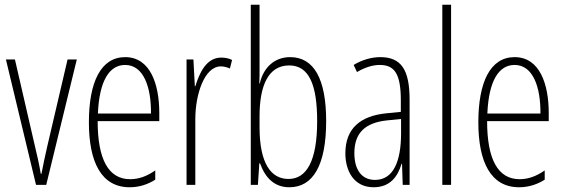

<svg xmlns="http://www.w3.org/2000/svg" viewBox="-20 -780 2380 810"><path d="M132 0H175L304 -529H265L179 -161C170 -122 162 -84 155 -47H152C145 -89 136 -128 127 -165L43 -529H5Z M508 -539C405 -539 355 -433 355 -264C355 -97 407 10 527 10C569 10 605 -3 635 -22V-61C599 -36 565 -24 529 -24C437 -24 392 -109 392 -269H652V-303C652 -425 614 -539 508 -539ZM508 -506C586 -506 618 -412 617 -301H393C399 -439 441 -506 508 -506Z M913 -537C850 -537 821 -471 804 -416H802L796 -529H767V0H804V-278C804 -381 842 -500 912 -500C926 -500 941 -495 950 -491L959 -527C944 -535 927 -537 913 -537Z M1075 -494V-760H1038V0H1068L1074 -91H1077C1099 -30 1137 10 1201 10C1301 10 1356 -84 1356 -269C1356 -446 1305 -539 1204 -539C1138 -539 1091 -495 1076 -428H1074C1075 -447 1075 -472 1075 -494ZM1200 -504C1283 -504 1318 -424 1318 -269C1318 -102 1274 -25 1197 -25C1123 -25 1075 -91 1075 -243V-290C1075 -419 1112 -504 1200 -504Z M1584 -539C1547 -539 1506 -527 1472 -506L1486 -476C1523 -498 1556 -506 1582 -506C1645 -506 1671 -468 1671 -356V-308L1610 -302C1500 -291 1437 -238 1437 -133C1437 -59 1473 10 1556 10C1628 10 1659 -38 1674 -89H1676L1679 0H1708V-359C1708 -487 1672 -539 1584 -539ZM1612 -272 1672 -278V-218C1672 -100 1640 -21 1562 -21C1508 -21 1475 -61 1475 -134C1475 -218 1519 -262 1612 -272Z M1883 0V-760H1846V0Z M2151 -539C2048 -539 1998 -433 1998 -264C1998 -97 2050 10 2170 10C2212 10 2248 -3 2278 -22V-61C2242 -36 2208 -24 2172 -24C2080 -24 2035 -109 2035 -269H2295V-303C2295 -425 2257 -539 2151 -539ZM2151 -506C2229 -506 2261 -412 2260 -301H2036C2042 -439 2084 -506 2151 -506Z"/></svg>

Font: Noto Sans Devanagari UI ExtraCondensed ExtraLight
Style: Regular
Weight: 200
Width: 2
Designer: Jelle Bosma - Monotype Design Team
Foundry: Monotype Imaging Inc.
Version: Version 2.004